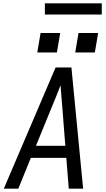

<svg xmlns="http://www.w3.org/2000/svg" viewBox="-20 -1144 640 1164"><path d="M3 0 317 -735H413L484 0H397L382 -187H167L91 0ZM198 -260H376L358 -490Q355 -524 352.5 -558Q350 -592 347 -627Q334 -592 320 -558Q306 -524 292 -490ZM436 -826 456 -944H575L555 -826ZM206 -826 226 -944H345L325 -826ZM252 -1056V-1124H597V-1056Z"/></svg>

Font: Iosevka SS04 Extended Oblique
Style: Regular
Weight: 400
Width: 7
Italic angle: -9°
Monospace: yes
Designer: Belleve Invis
Foundry: Belleve Invis
Version: Version 19.0.0; ttfautohint (v1.8.4)